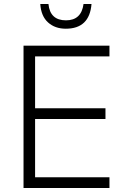

<svg xmlns="http://www.w3.org/2000/svg" viewBox="-20 -943 640 963"><path d="M439 -923H399Q388 -841 311 -841Q231 -841 223 -923H182Q186 -862 221 -830.5Q256 -799 310 -799Q429 -799 439 -923ZM529 0V-54H156V-346H509V-400H156V-660H529V-714H98V0Z"/></svg>

Font: Noto Sans Mono UI Light
Style: Regular
Weight: 300
Designer: Monotype Design team
Foundry: Monotype Imaging Inc.
Version: 1.000